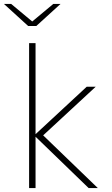

<svg xmlns="http://www.w3.org/2000/svg" viewBox="-38 -963 572 983"><path d="M111 0H144V-263L416 0H463L183 -270L452 -519H406L144 -276V-742H111ZM106 -830H148L272 -943H235L127 -853L19 -943H-18Z"/></svg>

Font: Chess Sans ExtraLight
Style: Regular
Weight: 275
Designer: Wolf Bōese
Foundry: Wolf Bōese
Version: Version 7.223;Glyphs 3.3 (3306)